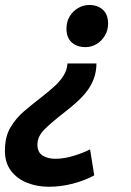

<svg xmlns="http://www.w3.org/2000/svg" viewBox="-72 -547 518 762"><path d="M310.8 -295.2Q310.5 -263 300.9 -236.4Q291.2 -209.8 274.4 -187.1Q257.5 -164.5 234.8 -143.8Q212 -123 185.8 -102.8Q127.8 -57.8 102.1 -30.9Q76.5 -4 76.5 27.2Q76.5 57.2 97 70.2Q117.5 83.2 147.2 83.2Q183 83.2 221.4 71.2Q259.8 59.2 285.5 45.8L302 149Q265 169.2 217.4 181.8Q169.8 194.2 122 194.2Q76 194.2 36.1 178.6Q-3.8 163 -28.1 131.2Q-52.5 99.5 -52.5 51.2Q-52.5 -3.5 -30.8 -40.8Q-9 -78 24.6 -106.4Q58.2 -134.8 91.8 -160.8Q118.8 -181.8 141.6 -202.1Q164.5 -222.5 179.4 -245.5Q194.2 -268.5 195.8 -295.2ZM282.2 -527.2Q315.2 -527.2 336.1 -508.5Q357 -489.8 357 -453.5Q357 -427 344.2 -405.6Q331.5 -384.2 311.2 -372.1Q291 -360 266.8 -360Q233.5 -360 212.6 -378.8Q191.8 -397.5 191.8 -433.5Q191.8 -461 204.5 -482Q217.2 -503 238 -515.1Q258.8 -527.2 282.2 -527.2Z"/></svg>

Font: Ubuntu Sans
Style: Italic
Weight: 400
Italic angle: -13.5°
Designer: Dalton Maag Ltd
Foundry: Dalton Maag Ltd
Version: Version 1.006